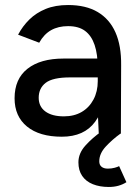

<svg xmlns="http://www.w3.org/2000/svg" viewBox="-20 -532 554 764"><path d="M373 0 369 -87V-261Q369 -316 356.5 -353Q344 -390 318.5 -409Q293 -428 251 -428Q212 -428 183.5 -412Q155 -396 136 -362L52 -394Q70 -428 97 -454.5Q124 -481 162 -496.5Q200 -512 251 -512Q322 -512 369 -484Q416 -456 439.5 -403Q463 -350 462 -272L461 0ZM226 12Q137 12 87.5 -28.5Q38 -69 38 -141Q38 -218 89.5 -258.5Q141 -299 233 -299H372V-224H259Q190 -224 162 -202.5Q134 -181 134 -143Q134 -108 160.5 -88.5Q187 -69 234 -69Q275 -69 305 -86.5Q335 -104 352 -136Q369 -168 369 -209H402Q402 -107 358.5 -47.5Q315 12 226 12ZM413 212Q377 212 349.5 201Q322 190 307 168Q292 146 292 114Q292 78 320 47Q348 16 384 -9L459 0Q427 23 401 51Q375 79 375 110Q375 124 384 131.5Q393 139 409 139Q424 139 436.5 135.5Q449 132 454 129L483 193Q469 202 451.5 207Q434 212 413 212Z"/></svg>

Font: Figtree Light Medium
Style: Regular
Weight: 500
Version: Version 2.001;gftools[0.9.30]